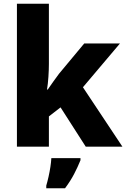

<svg xmlns="http://www.w3.org/2000/svg" viewBox="-20 -780 673 1021"><path d="M240 -440Q240 -410 237.5 -372Q235 -334 230 -304H234Q245 -320 263 -345.5Q281 -371 294 -388L428 -549H618L421 -316L631 0H436L302 -209L240 -161V0H70V-760H240ZM408 72Q393 109 374 145.5Q355 182 326 221H226V207Q232 187 238 160.5Q244 134 248 107.5Q252 81 253 61H408Z"/></svg>

Font: Noto Sans Lao Looped ExtraBold
Style: Regular
Weight: 800
Designer: Mark Frömberg, Ben Mitchell
Foundry: The Fontpad Ltd
Version: Version 1.002; ttfautohint (v1.8.4.7-5d5b)